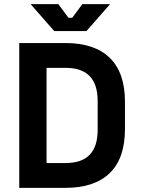

<svg xmlns="http://www.w3.org/2000/svg" viewBox="-20 -908 706 928"><path d="M296 0H73V-116V-584V-700H296Q437 -700 510.5 -628.5Q584 -557 584 -416V-284Q584 -143 510.5 -71.5Q437 0 296 0ZM205 -580V-120H298Q452 -120 452 -280V-420Q452 -580 298 -580ZM398 -758H242L128 -888H262L311 -822H329L378 -888H512Z"/></svg>

Font: Rootstock Sans Headline
Style: Bold
Weight: 700
Designer: Florian Karsten
Foundry: Florian Karsten
Version: Version 2.000;FEAKit 1.0